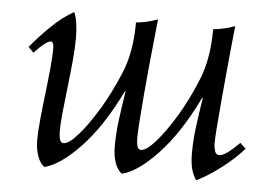

<svg xmlns="http://www.w3.org/2000/svg" viewBox="-41 -508 811 575"><g transform="rotate(5 364.5 -220.0)"><path d="M690 -108 707 -92Q679 -60 640 -30.5Q601 -1 568 15Q548 -11 548 -64Q548 -103 553 -142Q558 -181 566 -232H564Q511 -123 451 -59.5Q391 4 344 15Q330 4 323 -17Q316 -38 316 -64Q316 -103 321 -142Q326 -181 334 -232H332Q279 -123 218.5 -59.5Q158 4 111 15Q97 4 90 -17Q83 -38 83 -64Q83 -87 86.5 -124Q90 -161 95 -202.5Q100 -244 103.5 -281.5Q107 -319 107 -341Q107 -361 98 -361Q84 -361 49 -323L33 -339Q59 -371 92.5 -403.5Q126 -436 160 -455Q166 -442 169 -421.5Q172 -401 172 -376Q172 -350 168.5 -311Q165 -272 160 -230Q155 -188 151.5 -153Q148 -118 148 -99Q148 -78 151.5 -69.5Q155 -61 162 -61Q178 -61 205.5 -92Q233 -123 265 -176Q295 -226 321 -289Q347 -352 347 -440Q380 -443 412 -455Q410 -434 406 -396.5Q402 -359 397.5 -314Q393 -269 389.5 -225.5Q386 -182 383.5 -148Q381 -114 381 -99Q381 -78 384.5 -69.5Q388 -61 395 -61Q411 -61 438.5 -92Q466 -123 498 -176Q528 -226 553.5 -289Q579 -352 579 -440Q612 -443 644 -455Q642 -434 638 -396.5Q634 -359 630 -314Q626 -269 622 -225.5Q618 -182 615.5 -148Q613 -114 613 -99Q613 -88 616.5 -77Q620 -66 630 -66Q640 -66 655.5 -77.5Q671 -89 690 -108Z"/></g></svg>

Font: Bona Nova
Style: Italic
Weight: 400
Italic angle: -4°
Designer: Mateusz Machalski
Foundry: Capitalics
Version: Version 4.001; ttfautohint (v1.8.3)